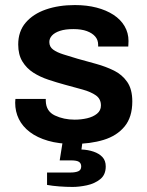

<svg xmlns="http://www.w3.org/2000/svg" viewBox="-20 -557 581 759"><path d="M270 12Q213 12 170 -0.5Q127 -13 98 -35Q69 -57 54.5 -86.5Q40 -116 40 -151Q40 -156 40.5 -160Q41 -164 41 -166H161Q161 -164 161 -162Q161 -160 161 -158Q162 -117 197 -100.5Q232 -84 275 -84Q301 -84 324.5 -89.5Q348 -95 363.5 -107.5Q379 -120 379 -140Q379 -166 359 -180Q339 -194 306.5 -203Q274 -212 237 -222Q204 -231 171 -242Q138 -253 111.5 -270Q85 -287 68.5 -314Q52 -341 52 -381Q52 -433 81.5 -467.5Q111 -502 161.5 -519.5Q212 -537 276 -537Q323 -537 361.5 -527Q400 -517 428.5 -498.5Q457 -480 472.5 -453.5Q488 -427 488 -395Q488 -388 487.5 -381Q487 -374 487 -373H368V-380Q368 -399 356.5 -412.5Q345 -426 323.5 -434Q302 -442 270 -442Q238 -442 217 -435Q196 -428 185.5 -416.5Q175 -405 175 -391Q175 -372 190 -361Q205 -350 230.5 -342Q256 -334 286 -325Q322 -315 360 -304.5Q398 -294 430.5 -278Q463 -262 483 -233Q503 -204 503 -156Q503 -94 472.5 -57Q442 -20 389.5 -4Q337 12 270 12ZM267 182Q242 182 215 180Q188 178 166 174V125H258Q278 125 289.5 120Q301 115 301 101Q301 89 292.5 83Q284 77 260 77H216L230 -11H308L302 34Q328 35 350 42.5Q372 50 385 64Q398 78 398 101Q398 134 376 151.5Q354 169 323.5 175.5Q293 182 267 182Z"/></svg>

Font: Archivo Variable SemiBold
Style: Regular
Weight: 600
Designer: Hector Gatti
Foundry: Omnibus-Type
Version: Version 2.001